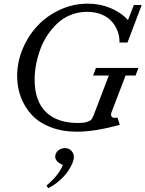

<svg xmlns="http://www.w3.org/2000/svg" viewBox="-20 -696 783 1034"><path d="M395 13.2Q315.4 13.2 252.9 -11Q190.4 -35.2 151.6 -76.9Q112.8 -118.7 92.5 -172.1Q72.3 -225.6 72.3 -287.1Q72.3 -361.3 101.8 -432.1Q131.3 -502.9 181.4 -556.6Q231.4 -610.4 302.7 -643.3Q374 -676.3 452.6 -676.3Q518.1 -676.3 574.7 -652.8Q631.3 -629.4 669.4 -587.9L700.7 -668.9H743.2L666.5 -466.8H623.5Q624.5 -499 613.3 -528.6Q602.1 -558.1 580.8 -581.5Q559.6 -605 525.6 -618.7Q491.7 -632.3 449.7 -632.3Q403.8 -632.3 363 -616.5Q322.3 -600.6 292 -573Q261.7 -545.4 237.3 -509.5Q212.9 -473.6 197.8 -432.6Q182.6 -391.6 174.6 -349.9Q166.5 -308.1 166.5 -268.1Q166.5 -152.8 226.8 -93.3Q287.1 -33.7 400.9 -33.7Q429.7 -33.7 446.8 -38.8Q463.9 -43.9 471.2 -51.8Q478.5 -59.6 483.9 -74.2L565.9 -289.1H481.4L496.6 -330.1H725.6L710 -289.1H656.2L582 -95.2Q574.2 -77.6 581.5 -67.6Q588.9 -57.6 612.8 -63L625 -23.9Q491.2 13.2 395 13.2ZM239.3 317.4 230.5 303.2Q297.4 247.1 318.4 192.4Q277.3 174.3 277.3 147.9Q277.3 128.4 293 115Q308.6 101.6 329.6 101.6Q351.1 101.6 364.5 116Q377.9 130.4 377.9 150.4Q377.9 176.3 348.6 222.2Q331.1 249.5 299.8 276.9Q268.6 304.2 239.3 317.4Z"/></svg>

Font: Elstob 6pt
Style: Italic
Weight: 400
Italic angle: -20°
Designer: Peter S. Baker
Version: Version 1.015